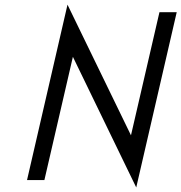

<svg xmlns="http://www.w3.org/2000/svg" viewBox="-20 -784 790 836"><path d="M297.4 -536.6 173.3 0H97.7L273.9 -763.7L550.3 -194.8L674.3 -731H749.5L573.2 32.2Z"/></svg>

Font: Glacial Indifference
Style: Italic
Weight: 400
Designer: Alfredo Marco Pradil
Foundry: Alfredo Marco Pradil
Version: Version 1.312